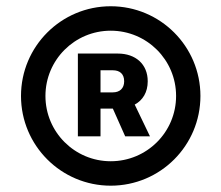

<svg xmlns="http://www.w3.org/2000/svg" viewBox="-20 -757 701 608"><path d="M330.6 -737.2C173.7 -737.2 46.5 -610.1 46.5 -453.1C46.5 -296.2 173.7 -169 330.6 -169C487.9 -169 614.7 -296.2 614.7 -453.1C614.7 -610.1 487.6 -737.2 330.6 -737.2ZM330.6 -246.4C216.6 -246.4 123.9 -338.8 123.9 -453.1C123.9 -567.5 216.6 -659.8 330.6 -659.8C445 -659.8 537.6 -567.5 537.6 -453.1C537.6 -338.8 445.3 -246.4 330.6 -246.4ZM447.8 -499.6C447.8 -554 409.1 -587.4 353.3 -587.4H226.6V-325.3H298.3V-413H337.4L376.4 -325.3H454.9L406.6 -425.8C432.2 -439.6 447.8 -464.8 447.8 -499.6ZM298.3 -534.4H337.7C358.7 -534.4 373.2 -523.4 373.2 -499.6C373.2 -476.6 358.7 -464.5 337.4 -464.5H298.3Z"/></svg>

Font: TID UI Extra Bold
Style: Regular
Weight: 800
Designer: The TID Project Authors
Foundry: Bakken & Bæck
Version: Version 1.001;hotconv 1.0.109;makeotfexe 2.5.65596